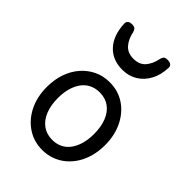

<svg xmlns="http://www.w3.org/2000/svg" viewBox="-245 -949 1079 1079"><g transform="rotate(45 294.5 -409.5)"><path d="M295 19Q228 19 175.5 -16Q123 -51 93 -111.5Q63 -172 63 -250Q63 -309 80 -358Q97 -407 128.5 -443Q160 -479 202 -499Q244 -519 295 -519Q362 -519 414 -484.5Q466 -450 496 -389Q526 -328 526 -250Q526 -203 515 -162Q504 -121 483.5 -88Q463 -55 434.5 -31Q406 -7 370.5 6Q335 19 295 19ZM295 -61Q328 -61 354.5 -74Q381 -87 399.5 -112Q418 -137 428 -172Q438 -207 438 -250Q438 -308 421 -350.5Q404 -393 372 -416Q340 -439 295 -439Q262 -439 235 -426Q208 -413 189.5 -388Q171 -363 161 -328.5Q151 -294 151 -250Q151 -192 168.5 -149.5Q186 -107 218 -84Q250 -61 295 -61ZM295 -618Q216 -618 169.5 -668.5Q123 -719 119 -809Q118 -821 126 -829.5Q134 -838 153 -838Q172 -838 179 -830Q186 -822 189 -809Q198 -764 223.5 -735Q249 -706 295 -706Q342 -706 367 -735Q392 -764 401 -809Q404 -823 410.5 -830.5Q417 -838 436 -838Q455 -838 464 -829.5Q473 -821 471 -809Q469 -752 446 -709Q423 -666 384 -642Q345 -618 295 -618Z"/></g></svg>

Font: Playwrite VN
Style: Regular
Weight: 400
Designer: Veronika Burian, José Scaglione
Foundry: TypeTogether
Version: Version 1.002